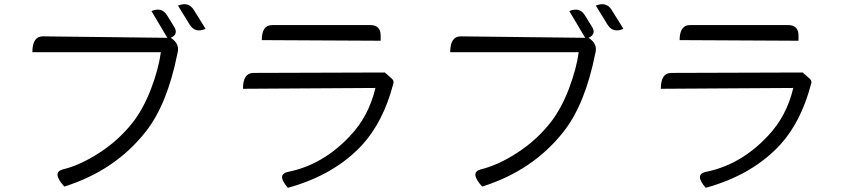

<svg xmlns="http://www.w3.org/2000/svg" viewBox="-20 -861 4040 919"><path d="M705 -808Q755 -829 780 -787L814 -732Q835 -697 797 -680Q843 -651 829 -604Q781 -364 680 -234Q533 -45 288 32Q227 -35 280 -50Q364 -70 456 -130Q549 -190 617 -277Q667 -342 703 -436Q739 -531 750 -611H135Q135 -687 185 -687L781 -680L705 -808ZM832 -834Q882 -855 908 -813L964 -723Q914 -701 888 -743L832 -834Z M1233 -669Q1233 -741 1283 -741H1752Q1802 -741 1802 -691V-666L1233 -669ZM1855 -485Q1869 -473 1861 -455Q1814 -278 1715 -169Q1582 -24 1358 38Q1303 -25 1357 -38Q1525 -71 1655 -210Q1745 -304 1777 -440L1143 -436Q1143 -512 1193 -512L1822 -514Z M2705 -808Q2755 -829 2780 -787L2814 -732Q2835 -697 2797 -680Q2843 -651 2829 -604Q2781 -364 2680 -234Q2533 -45 2288 32Q2227 -35 2280 -50Q2364 -70 2456 -130Q2549 -190 2617 -277Q2667 -342 2703 -436Q2739 -531 2750 -611H2135Q2135 -687 2185 -687L2781 -680L2705 -808ZM2832 -834Q2882 -855 2908 -813L2964 -723Q2914 -701 2888 -743L2832 -834Z M3233 -669Q3233 -741 3283 -741H3752Q3802 -741 3802 -691V-666L3233 -669ZM3855 -485Q3869 -473 3861 -455Q3814 -278 3715 -169Q3582 -24 3358 38Q3303 -25 3357 -38Q3525 -71 3655 -210Q3745 -304 3777 -440L3143 -436Q3143 -512 3193 -512L3822 -514Z"/></svg>

Font: Swei Half Moon CJK TC
Style: DemiLight
Weight: 350
Version: Version 2.125